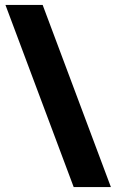

<svg xmlns="http://www.w3.org/2000/svg" viewBox="-20 -744 470 774"><path d="M152 -724 427 10H277L2 -724Z"/></svg>

Font: Noto Sans Lao Looped Condensed Black
Style: Regular
Weight: 900
Width: 3
Designer: Mark Frömberg, Ben Mitchell
Foundry: The Fontpad Ltd
Version: Version 1.002; ttfautohint (v1.8.4.7-5d5b)